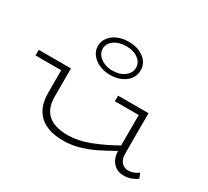

<svg xmlns="http://www.w3.org/2000/svg" viewBox="-163 -1117 1518 1398"><g transform="rotate(30 595.5 -418.5)"><path d="M1119 -24Q1093 -6 1066 3.5Q1039 13 1007 13Q954 13 919.5 -22.5Q885 -58 883 -122Q807 -79 750.5 -51.5Q694 -24 629.5 -5.5Q565 13 498 13Q368 13 299.5 -50Q231 -113 231 -235V-424H15V-471H286V-234Q286 -39 504 -38Q590 -38 683 -73Q776 -108 883 -168V-424H682V-471H938V-135Q938 -86 960.5 -60.5Q983 -35 1016 -35Q1060 -35 1102 -66ZM374 -711Q374 -752 398 -783.5Q422 -815 463 -832.5Q504 -850 554 -850Q632 -850 682.5 -811.5Q733 -773 733 -711Q733 -672 710 -640Q687 -608 646 -590Q605 -572 554 -572Q505 -572 463.5 -590.5Q422 -609 398 -640.5Q374 -672 374 -711ZM694 -711Q694 -756 655 -784.5Q616 -813 554 -813Q494 -813 454 -784Q414 -755 414 -711Q414 -683 432.5 -659.5Q451 -636 483 -622Q515 -608 554 -608Q615 -608 654.5 -638Q694 -668 694 -711Z"/></g></svg>

Font: BioRhyme Expanded Light
Style: Regular
Weight: 300
Width: 7
Designer: Aoife Mooney
Foundry: Aoife Mooney Type
Version: Version 1.001